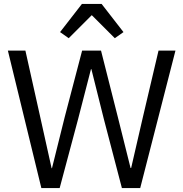

<svg xmlns="http://www.w3.org/2000/svg" viewBox="-20 -955 931 975"><path d="M496 -935H396L285 -792L329 -761L446 -878L563 -761L607 -792ZM190 0H283L376 -348L442 -604H444L508 -348L599 0H692L871 -698H785L706 -362L646 -102H643L578 -362L493 -698H397L309 -362L244 -101H242L184 -362L109 -698H20Z"/></svg>

Font: Braiins Sans
Style: Regular
Weight: 400
Designer: Mike Abbink, Paul van der Laan, Pieter van Rosmalen, Jiri Chlebus, Lubos Buracinsky
Foundry: Bold Monday, Sudetype
Version: Version 1.000;hotconv 1.0.109;makeotfexe 2.5.65596